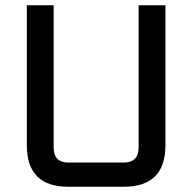

<svg xmlns="http://www.w3.org/2000/svg" viewBox="-20 -710 730 730"><path d="M82 -158V-690H184V-149Q184 -92 240 -92H450Q507 -92 507 -149V-690H609V-158Q609 0 451 0H239Q82 0 82 -158Z"/></svg>

Font: Oxanium Medium
Style: Regular
Weight: 500
Designer: Severin Meyer
Version: Version 1.001